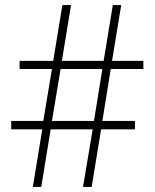

<svg xmlns="http://www.w3.org/2000/svg" viewBox="-20 -734 607 754"><path d="M415 -463 382 -259H510V-226H377L340 0H306L344 -226H179L142 0H109L146 -226H24V-259H150L184 -463H57V-495H189L225 -714H259L223 -495H387L423 -714H456L420 -495H543V-463ZM184 -259H349L382 -463H218Z"/></svg>

Font: Noto Sans Arabic UI SmCn XLt
Style: Regular
Weight: 200
Width: 4
Designer: Monotype Design Team, Nadine Chahine and Nizar Qandah
Foundry: Monotype Imaging Inc.
Version: Version 2.010; ttfautohint (v1.8.4.7-5d5b)